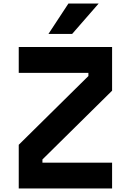

<svg xmlns="http://www.w3.org/2000/svg" viewBox="-20 -1066 740 1086"><path d="M86 0V-247L480 -636V-654H86V-800H614V-553L220 -164V-146H614V0ZM254 -874 367 -1046H538L388 -874Z"/></svg>

Font: Martian Mono
Style: Bold
Weight: 700
Designer: Roman Shamin
Foundry: Evil Martians
Version: Version 1.000